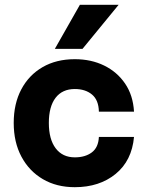

<svg xmlns="http://www.w3.org/2000/svg" viewBox="-20 -763 614 798"><path d="M473 -743 323 -560H208L312 -743ZM37 -252Q37 -332 68.5 -391.5Q100 -451 157 -484Q214 -517 291 -517Q359 -517 413 -490.5Q467 -464 500 -415.5Q533 -367 537 -299H391Q390 -347 362.5 -370Q335 -393 291 -393Q239 -393 211 -356.5Q183 -320 183 -252Q183 -184 211.5 -146.5Q240 -109 291 -109Q334 -109 361.5 -129.5Q389 -150 391 -194H537Q528 -95 460.5 -40Q393 15 291 15Q215 15 158 -18.5Q101 -52 69 -112Q37 -172 37 -252Z"/></svg>

Font: Overused Grotesk
Style: Bold
Weight: 700
Version: Version 0.003